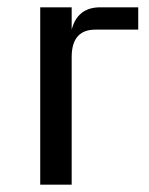

<svg xmlns="http://www.w3.org/2000/svg" viewBox="-20 -505 408 525"><path d="M254 -485H358V-424H241Q176 -424 176 -349V0H90V-485H176V-424Q192 -485 254 -485Z"/></svg>

Font: Sarpanch
Style: Regular
Weight: 400
Designer: Manushi Parikh (Devanagari and Latin), Jyotish Sonowal (Devanagari)
Foundry: Indian Type Foundry
Version: Version 2.004;PS 1.0;hotconv 1.0.78;makeotf.lib2.5.61930; tt